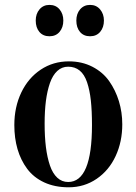

<svg xmlns="http://www.w3.org/2000/svg" viewBox="-20 -758 563 792"><path d="M39.1 -242.2Q39.1 -315.9 67.6 -376Q96.2 -436 147.7 -470.5Q199.2 -504.9 264.2 -504.9Q317.9 -504.9 361.1 -482.7Q404.3 -460.4 430.4 -423.3Q456.5 -386.2 470.5 -340.6Q484.4 -294.9 484.4 -245.1Q484.4 -173.3 457 -114.3Q429.7 -55.2 378.7 -20.3Q327.6 14.6 263.2 14.6Q206.1 14.6 162.4 -5.6Q118.7 -25.9 92 -61.8Q65.4 -97.7 52.2 -143.1Q39.1 -188.5 39.1 -242.2ZM164.1 -248Q164.1 -193.8 169.4 -151.1Q174.8 -108.4 186 -75.4Q197.3 -42.5 216.3 -24.9Q235.4 -7.3 261.2 -7.3Q359.4 -7.3 359.4 -242.2Q359.4 -301.3 354.7 -343.8Q350.1 -386.2 339.1 -418.7Q328.1 -451.2 308.6 -467Q289.1 -482.9 261.2 -482.9Q235.4 -482.9 216.3 -465.3Q197.3 -447.8 186 -415.5Q174.8 -383.3 169.4 -341.8Q164.1 -300.3 164.1 -248ZM127.4 -673.3Q127.4 -701.2 143.1 -719.5Q158.7 -737.8 184.1 -737.8Q210.4 -737.8 225.8 -719.2Q241.2 -700.7 241.2 -673.3Q241.2 -645 225.8 -626.7Q210.4 -608.4 184.1 -608.4Q157.7 -608.4 142.6 -626.2Q127.4 -644 127.4 -673.3ZM294.9 -673.3Q294.9 -701.2 310.5 -719.5Q326.2 -737.8 351.6 -737.8Q377.4 -737.8 393.1 -719Q408.7 -700.2 408.7 -673.3Q408.7 -645 393.3 -626.7Q377.9 -608.4 351.6 -608.4Q325.2 -608.4 310.1 -626.2Q294.9 -644 294.9 -673.3Z"/></svg>

Font: Vidaloka
Style: Regular
Weight: 400
Designer: Cyreal (www.cyreal.org)
Foundry: Cyreal (www.cyreal.org)
Version: Version 1.011